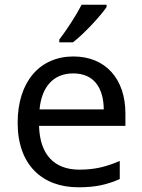

<svg xmlns="http://www.w3.org/2000/svg" viewBox="-20 -786 604 816"><path d="M433 -756V-766H327C304 -721 261 -655 232 -618V-606H290C337 -642 408 -719 433 -756ZM292 -546C150 -546 55 -440 55 -264C55 -85 160 10 313 10C386 10 434 -1 489 -25V-102C433 -78 385 -65 317 -65C210 -65 149 -130 146 -251H513V-304C513 -450 429 -546 292 -546ZM291 -474C380 -474 420 -412 421 -321H148C157 -417 207 -474 291 -474Z"/></svg>

Font: Noto Sans Sinhala UI
Style: Regular
Weight: 400
Designer: Jelle Bosma - Monotype Design Team
Foundry: Monotype Imaging Inc.
Version: Version 2.006